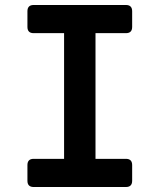

<svg xmlns="http://www.w3.org/2000/svg" viewBox="-20 -750 640 770"><path d="M115 0Q90 0 90 -25V-88Q90 -113 115 -113H237V-617H115Q90 -617 90 -642V-705Q90 -730 115 -730H485Q510 -730 510 -705V-642Q510 -617 485 -617H363V-113H485Q510 -113 510 -88V-25Q510 0 485 0Z"/></svg>

Font: Pitagon Sans Mono
Style: Bold
Weight: 700
Monospace: yes
Designer: Travis Tran
Foundry: Pitagon
Version: Version 1.001; ttfautohint (v1.8.4.7-5d5b);gftools[0.9.26]